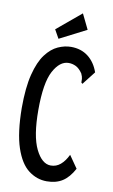

<svg xmlns="http://www.w3.org/2000/svg" viewBox="-90 -840 530 898"><g transform="rotate(10 175.0 -391.5)"><path d="M198 10Q151 10 111.5 -20Q72 -50 48.5 -120Q25 -190 24 -308Q24 -405 40 -468Q56 -531 82.5 -566Q109 -601 140.5 -615Q172 -629 202 -629Q250 -629 283.5 -603Q317 -577 333 -531L290 -476L284 -468L278 -473Q278 -481 277.5 -490.5Q277 -500 270 -515Q255 -537 238.5 -545Q222 -553 204 -553Q162 -553 132 -497Q102 -441 102 -312Q102 -188 132 -127Q162 -66 204 -66Q230 -66 250 -83Q270 -100 285 -131L326 -72Q303 -29 272.5 -9.5Q242 10 198 10ZM137 -656 114 -697 229 -793 264 -721Z"/></g></svg>

Font: Inconsolata ExtraCondensed SemiBold
Style: Regular
Weight: 600
Width: 2
Monospace: yes
Designer: Raph Levien, Cyreal, Brenton Simpson
Foundry: Raph Levien, Cyreal, Google
Version: Version 3.001; ttfautohint (v1.8.2.53-6de2)